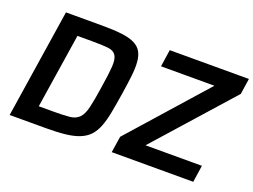

<svg xmlns="http://www.w3.org/2000/svg" viewBox="-104 -915 1506 1142"><g transform="rotate(20 649.0 -344.0)"><path d="M34 0ZM34 0 140 -688H370Q443 -688 493 -682Q543 -676 574 -661Q605 -646 620 -621Q635 -596 638.5 -557.5Q642 -519 636 -466.5Q630 -414 619 -344Q608 -274 598 -221.5Q588 -169 573 -130.5Q558 -92 535 -67Q512 -42 476 -27Q440 -12 388.5 -6Q337 0 264 0ZM179 -108H272Q338 -108 375 -112Q412 -116 433.5 -138Q455 -160 466.5 -208Q478 -256 491 -344Q505 -432 508 -479.5Q511 -527 496.5 -549.5Q482 -572 446 -576Q410 -580 345 -580H252ZM680 0 696 -103 1119 -580H781L797 -688H1298L1283 -588L855 -107H1212L1196 0Z"/></g></svg>

Font: Azeri Sans SemiBold
Style: Italic
Weight: 600
Designer: Hector Gatti & Omnibus-Type (original fonts) / Cristiano Sobral (main changes and remastering)
Foundry: Omnibus-Type
Version: Version 0.07;August 21, 2020;FontCreator 13.0.0.2681 64-bit;